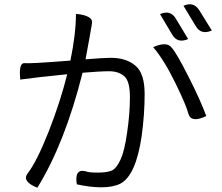

<svg xmlns="http://www.w3.org/2000/svg" viewBox="-20 -849 1040 900"><path d="M295 -501Q145 -486 75 -476Q67 -554 94 -553Q121 -550 310 -565Q336 -690 336 -784Q419 -776 411 -738Q413 -749 400 -675L381 -571Q469 -578 499 -578Q572 -578 615 -541Q658 -505 658 -408Q658 -312 644 -211Q617 -26 544 12Q509 29 455 29Q402 29 340 15Q328 -60 382 -46Q394 -40 438 -40Q483 -40 505 -50Q527 -61 545 -101Q564 -142 576 -229Q589 -316 589 -393Q589 -470 562 -492Q536 -515 492 -515Q448 -515 367 -508Q284 -177 155 31Q83 2 108 -34Q152 -90 208 -232Q264 -375 295 -501ZM698 -628Q763 -657 786 -624Q807 -601 863 -491Q919 -381 947 -305Q878 -272 864 -313Q854 -354 801 -462Q748 -570 698 -628ZM730 -783Q779 -804 804 -762L862 -666Q812 -644 787 -687L730 -783ZM840 -822Q888 -843 914 -801L973 -706Q923 -684 898 -726L840 -822Z"/></svg>

Font: Swei Half Moon CJK TC
Style: DemiLight
Weight: 350
Version: Version 2.125